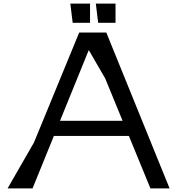

<svg xmlns="http://www.w3.org/2000/svg" viewBox="-20 -1042 980 1062"><path d="M478 -1022H369L382 -916H478ZM619 -1022H510L523 -916H619ZM918 0 568 -862H418L168 -254L22 0H160L278 -290H693L812 0ZM471 -765 562 -608 658 -374H312Z"/></svg>

Font: BackOut Medium
Style: Regular
Weight: 500
Designer: Frank Adebiaye
Foundry: Velvetyne Type Foundry
Version: Version 2.000;hotconv 1.0.109;makeotfexe 2.5.65596